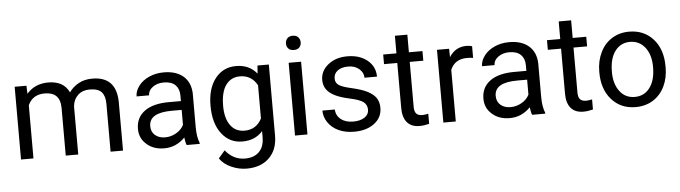

<svg xmlns="http://www.w3.org/2000/svg" viewBox="-53 -951 4922 1389"><g transform="rotate(-5 2408.0 -256.5)"><path d="M153.3 -528.3H67.9V0H158.2V-385.7C180.2 -436 220.7 -461.4 279.8 -461.4C355 -461.4 392.6 -422.9 392.6 -346.2V0H483.4V-350.6C486.8 -384.3 500 -411.6 522 -431.6C543.9 -451.7 571.8 -461.4 605.5 -461.4C646 -461.4 675.3 -452.1 692.4 -433.6C709.5 -414.6 718.3 -386.2 718.3 -348.6V0H808.6V-354C806.6 -476.6 747.6 -538.1 631.8 -538.1C593.3 -538.1 560.1 -530.3 532.2 -514.6C503.9 -499 481 -478.5 463.4 -453.1C436.5 -509.8 386.2 -538.1 312.5 -538.1C246.6 -538.1 194.3 -515.1 155.8 -469.7Z M1271 0H1365.7V-7.8C1353.5 -36.6 1347.2 -75.2 1347.2 -123.5V-366.7C1345.7 -419.9 1328.1 -461.9 1293.5 -492.7C1258.8 -522.9 1211.4 -538.1 1150.4 -538.1C1111.8 -538.1 1076.7 -530.8 1044.9 -516.6C1012.7 -502.4 987.3 -482.9 968.8 -458.5C949.7 -433.6 940.4 -408.2 940.4 -381.8H1031.2C1031.2 -404.8 1042 -424.8 1064 -440.9C1085.9 -457 1112.8 -465.3 1145 -465.3C1181.6 -465.3 1209.5 -456.1 1228.5 -437.5C1247.6 -418.5 1256.8 -393.6 1256.8 -361.8V-320.3H1168.9C1093.3 -320.3 1034.2 -305.2 992.7 -274.9C950.7 -244.1 929.7 -201.7 929.7 -146.5C929.7 -101.1 946.3 -64 980 -34.7C1013.2 -4.9 1055.7 9.8 1107.9 9.8C1166 9.8 1216.3 -12.2 1258.3 -55.7C1261.7 -28.8 1265.6 -10.3 1271 0ZM1121.1 -68.8C1091.3 -68.8 1067.4 -76.7 1048.3 -92.8C1029.3 -108.9 1020 -130.9 1020 -159.2C1020 -224.1 1075.2 -256.3 1186 -256.3H1256.8V-147.9C1245.6 -124.5 1227.1 -105.5 1201.7 -90.8C1176.3 -76.2 1149.4 -68.8 1121.1 -68.8Z M1467.3 -268.6C1467.3 -182.6 1486.3 -114.7 1524.9 -64.9C1563 -15.1 1612.8 9.8 1674.8 9.8C1737.3 9.8 1786.6 -11.2 1822.8 -52.7V-7.3C1822.8 37.6 1810.5 72.3 1786.1 97.2C1761.2 122.1 1727.1 134.3 1683.1 134.3C1627 134.3 1579.6 110.4 1541 62.5L1494.1 116.7C1513.2 145 1541 167.5 1577.6 183.6C1614.3 199.7 1651.4 208 1689.5 208C1757.8 208 1812.5 188.5 1853 148.9C1893.6 109.4 1913.6 55.7 1913.6 -12.7V-528.3H1831.1L1826.7 -469.7C1790.5 -515.1 1740.2 -538.1 1675.8 -538.1C1612.8 -538.1 1562.5 -513.7 1524.4 -465.3C1486.3 -416.5 1467.3 -351.1 1467.3 -268.6ZM1558.1 -258.3C1558.1 -325.2 1570.3 -376 1595.2 -410.2C1620.1 -444.3 1654.3 -461.4 1698.2 -461.4C1753.4 -461.4 1794.9 -436 1822.8 -385.7V-144.5C1795.9 -92.8 1754.4 -66.9 1697.3 -66.9C1653.3 -66.9 1619.1 -84 1594.7 -118.2C1570.3 -151.9 1558.1 -198.7 1558.1 -258.3Z M2147.9 0V-528.3H2057.6V0ZM2050.3 -668.5C2050.3 -653.8 2054.7 -641.6 2064 -631.8C2072.8 -622.1 2085.9 -617.2 2103.5 -617.2C2121.1 -617.2 2134.3 -622.1 2143.6 -631.8C2152.8 -641.6 2157.2 -653.8 2157.2 -668.5C2157.2 -683.1 2152.8 -695.3 2143.6 -705.6C2134.3 -715.8 2121.1 -720.7 2103.5 -720.7C2085.9 -720.7 2072.8 -715.8 2064 -705.6C2054.7 -695.3 2050.3 -683.1 2050.3 -668.5Z M2600.1 -140.1C2600.1 -117.2 2589.8 -98.6 2569.3 -85C2548.3 -70.8 2521 -64 2486.8 -64C2449.7 -64 2419.9 -72.8 2397.5 -90.8C2374.5 -108.4 2362.3 -132.3 2360.8 -162.6H2270.5C2270.5 -131.3 2279.8 -102.5 2298.3 -75.7C2316.4 -48.8 2341.8 -27.8 2374.5 -12.7C2407.2 2.4 2444.3 9.8 2486.8 9.8C2546.9 9.8 2596.2 -4.4 2633.8 -33.2C2671.4 -61.5 2690.4 -99.1 2690.4 -146.5C2690.4 -174.8 2683.6 -198.7 2670.4 -218.8C2656.7 -238.3 2635.7 -254.9 2607.9 -269C2580.1 -283.2 2543.5 -294.9 2498.5 -305.2C2453.1 -315.4 2421.9 -325.7 2404.8 -336.9C2387.7 -348.1 2378.9 -364.3 2378.9 -386.2C2378.9 -409.2 2388.2 -428.2 2406.7 -442.4C2425.3 -456.5 2451.2 -463.9 2483.9 -463.9C2515.6 -463.9 2542.5 -455.1 2563.5 -437C2584.5 -418.9 2594.7 -397.9 2594.7 -373H2685.5C2685.5 -421.4 2667 -460.9 2629.9 -491.7C2592.3 -522.5 2543.9 -538.1 2483.9 -538.1C2426.8 -538.1 2380.4 -522.9 2343.8 -493.2C2307.1 -463.4 2288.6 -426.8 2288.6 -383.3C2288.6 -357.4 2294.9 -335 2308.1 -315.9C2320.8 -296.9 2340.8 -280.8 2367.7 -267.1C2394.5 -253.4 2430.7 -241.7 2476.6 -231.9C2522 -222.2 2554.2 -210.4 2572.8 -197.3C2590.8 -183.6 2600.1 -164.6 2600.1 -140.1Z M2930.7 -656.2H2840.3V-528.3H2744.1V-458.5H2840.3V-130.9C2840.3 -85.9 2850.6 -51.3 2871.1 -26.9C2891.6 -2.4 2921.9 9.8 2962.4 9.8C2984.9 9.8 3007.8 6.3 3031.7 0V-73.2C3013.7 -69.3 2999 -67.4 2988.8 -67.4C2967.8 -67.4 2952.6 -72.8 2943.8 -83.5C2935.1 -93.8 2930.7 -109.9 2930.7 -130.9V-458.5H3029.3V-528.3H2930.7Z M3390.1 -447.3V-531.2C3380.9 -535.6 3367.7 -538.1 3350.1 -538.1C3295.9 -538.1 3253.9 -514.6 3224.1 -467.3L3222.7 -528.3H3134.8V0H3225.1V-375C3246.1 -425.3 3286.6 -450.7 3345.7 -450.7C3361.8 -450.7 3376.5 -449.7 3390.1 -447.3Z M3779.8 0H3874.5V-7.8C3862.3 -36.6 3856 -75.2 3856 -123.5V-366.7C3854.5 -419.9 3836.9 -461.9 3802.2 -492.7C3767.6 -522.9 3720.2 -538.1 3659.2 -538.1C3620.6 -538.1 3585.4 -530.8 3553.7 -516.6C3521.5 -502.4 3496.1 -482.9 3477.5 -458.5C3458.5 -433.6 3449.2 -408.2 3449.2 -381.8H3540C3540 -404.8 3550.8 -424.8 3572.8 -440.9C3594.7 -457 3621.6 -465.3 3653.8 -465.3C3690.4 -465.3 3718.3 -456.1 3737.3 -437.5C3756.3 -418.5 3765.6 -393.6 3765.6 -361.8V-320.3H3677.7C3602.1 -320.3 3543 -305.2 3501.5 -274.9C3459.5 -244.1 3438.5 -201.7 3438.5 -146.5C3438.5 -101.1 3455.1 -64 3488.8 -34.7C3522 -4.9 3564.5 9.8 3616.7 9.8C3674.8 9.8 3725.1 -12.2 3767.1 -55.7C3770.5 -28.8 3774.4 -10.3 3779.8 0ZM3629.9 -68.8C3600.1 -68.8 3576.2 -76.7 3557.1 -92.8C3538.1 -108.9 3528.8 -130.9 3528.8 -159.2C3528.8 -224.1 3584 -256.3 3694.8 -256.3H3765.6V-147.9C3754.4 -124.5 3735.8 -105.5 3710.4 -90.8C3685.1 -76.2 3658.2 -68.8 3629.9 -68.8Z M4120.1 -656.2H4029.8V-528.3H3933.6V-458.5H4029.8V-130.9C4029.8 -85.9 4040 -51.3 4060.5 -26.9C4081.1 -2.4 4111.3 9.8 4151.9 9.8C4174.3 9.8 4197.3 6.3 4221.2 0V-73.2C4203.1 -69.3 4188.5 -67.4 4178.2 -67.4C4157.2 -67.4 4142.1 -72.8 4133.3 -83.5C4124.5 -93.8 4120.1 -109.9 4120.1 -130.9V-458.5H4218.8V-528.3H4120.1Z M4290.5 -269V-262.7C4290.5 -180.7 4313 -114.7 4357.4 -64.9C4401.9 -15.1 4459.5 9.8 4531.2 9.8C4578.6 9.8 4621.1 -1.5 4657.7 -24.4C4694.3 -47.4 4722.2 -79.1 4742.2 -120.1C4761.7 -160.6 4771.5 -207 4771.5 -258.3V-264.6C4771.5 -347.2 4749.5 -413.6 4705.1 -463.4C4660.6 -513.2 4602.1 -538.1 4530.3 -538.1C4483.9 -538.1 4442.4 -526.9 4406.2 -504.4C4369.6 -481.9 4341.3 -450.2 4321.3 -408.7C4300.8 -367.2 4290.5 -320.8 4290.5 -269ZM4381.3 -258.3C4381.3 -324.2 4395 -375 4422.4 -410.6C4449.7 -446.3 4485.8 -463.9 4530.3 -463.9C4575.7 -463.9 4612.3 -445.8 4640.1 -410.2C4667.5 -374 4681.2 -327.1 4681.2 -269C4681.2 -204.1 4667.5 -153.8 4640.6 -118.2C4613.8 -82 4577.1 -64 4531.2 -64C4485.8 -64 4449.2 -81.5 4422.4 -117.2C4395 -152.8 4381.3 -199.7 4381.3 -258.3Z"/></g></svg>

Font: Vazir
Style: Regular
Weight: 400
Designer: Saber Rastikerdar
Foundry: Saber Rastikerdar
Version: Version 27.002;January 24, 2021;FontCreator 13.0.0.2683 64-b